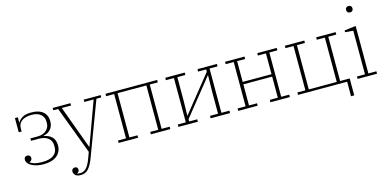

<svg xmlns="http://www.w3.org/2000/svg" viewBox="-83 -1216 3878 1917"><g transform="rotate(-15 1856.0 -257.5)"><path d="M230 12Q192 12 160 4.5Q128 -3 105.5 -15.5Q83 -28 70.5 -44.5Q58 -61 58 -79Q58 -114 92 -114Q108 -114 116.5 -104.5Q125 -95 125 -81Q125 -56 97 -45V-43Q115 -29 145 -21Q175 -13 220 -13Q300 -13 339 -43Q378 -73 378 -122V-143Q378 -191 343 -219Q308 -247 246 -247H167V-272H244Q271 -272 293 -280Q315 -288 331 -302Q347 -316 356 -335Q365 -354 365 -375V-395Q365 -437 333 -466.5Q301 -496 236 -496Q175 -496 137.5 -470Q100 -444 100 -393V-361H70V-508H100V-455H103Q117 -481 149 -500.5Q181 -520 241 -520Q320 -520 361.5 -484.5Q403 -449 403 -387Q403 -337 375.5 -304.5Q348 -272 300 -263V-260Q353 -252 384 -221Q415 -190 415 -134Q415 -98 401.5 -70.5Q388 -43 363 -24.5Q338 -6 304 3Q270 12 230 12Z M561 212Q521 212 503.5 195Q486 178 486 157Q486 141 495 132Q504 123 519 123Q550 123 550 155Q550 166 543.5 174Q537 182 527 186V188Q534 190 542.5 191Q551 192 560 192Q595 192 621.5 164Q648 136 671 74L695 8L510 -484H460V-508H644V-484H548L711 -40H715L877 -484H781V-508H956V-484H906L694 79Q669 145 638 178.5Q607 212 561 212Z M1006 -25H1089V-483H1006V-508H1540V-483H1457V-25H1540V0H1339V-25H1422V-483H1124V-25H1207V0H1006Z M1624 -25H1707V-483H1624V-508H1825V-483H1742V-246L1739 -86H1741L2040 -459V-483H1957V-508H2158V-483H2075V-25H2158V0H1957V-25H2040V-262L2043 -422H2041L1742 -49V-25H1825V0H1624Z M2242 -25H2325V-483H2242V-508H2443V-483H2360V-268H2658V-483H2575V-508H2776V-483H2693V-25H2776V0H2575V-25H2658V-243H2360V-25H2443V0H2242Z M3368 0H2860V-25H2943V-483H2860V-508H3061V-483H2978V-25H3267V-483H3184V-508H3385V-483H3302V-25H3401V150H3368Z M3576 -661Q3560 -661 3551.5 -670Q3543 -679 3543 -693V-695Q3543 -709 3551.5 -718Q3560 -727 3576 -727Q3592 -727 3600.5 -718Q3609 -709 3609 -695V-693Q3609 -679 3600.5 -670Q3592 -661 3576 -661ZM3476 -25H3559V-476L3476 -483V-501L3594 -516V-25H3677V0H3476Z"/></g></svg>

Font: IBM Plex Serif ExtLt
Style: Regular
Weight: 200
Designer: Mike Abbink, Paul van der Laan, Pieter van Rosmalen
Foundry: Bold Monday
Version: Version 3.001